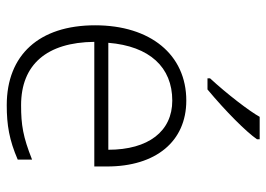

<svg xmlns="http://www.w3.org/2000/svg" viewBox="-134 -672 816 589"><g transform="rotate(90 274.5 -378.0)"><path d="M220.7 -606H254.9C322.8 -662.6 384.3 -724.1 407.7 -757.8V-766.1H338.9C321.8 -734.9 268.1 -665 220.7 -613.8ZM303.2 9.8C364.3 9.8 410.2 2 470.2 -23.9V-67.9C399.9 -40 363.8 -34.2 303.2 -34.2C178.7 -34.2 110.4 -112.8 108.9 -258.8H491.2V-297.9C491.2 -447.8 414.1 -541 289.1 -541C147.9 -541 58.1 -430.7 58.1 -261.2C58.1 -89.8 148.9 9.8 303.2 9.8ZM289.1 -498C383.3 -498 439.9 -424.8 439.9 -301.8H111.8C122.1 -428.7 187 -498 289.1 -498Z"/></g></svg>

Font: Open Sans 300
Style: Regular
Weight: 300
Foundry: Ascender Corporation
Version: Version 1.100;PS 001.100;hotconv 1.0.88;makeotf.lib2.5.64775